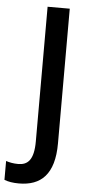

<svg xmlns="http://www.w3.org/2000/svg" viewBox="-125 -749 458 984"><g transform="rotate(5 104.0 -256.5)"><path d="M11 201C124 201 193 139 193 -21V-714H79V-21C79 74 48 102 -1 102C-25 102 -46 98 -64 92V189C-44 197 -19 201 11 201Z"/></g></svg>

Font: Noto Sans UI SemiCondensed Medium
Style: Regular
Weight: 500
Width: 4
Designer: Monotype Design Team
Foundry: Monotype Imaging Inc.
Version: Version 1.901